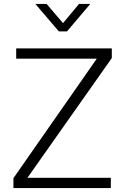

<svg xmlns="http://www.w3.org/2000/svg" viewBox="-20 -952 634 972"><path d="M48 0V-50L470 -655H62V-707H546V-658L119 -52H541V0ZM278 -793 159 -932H216L299 -835L380 -932H437L319 -793Z"/></svg>

Font: Onest ExtraLight
Style: Regular
Weight: 250
Designer: Dmitri Voloshin, Andrey Kudryavtsev
Foundry: Dmitri Voloshin, Andrey Kudryavtsev
Version: Version 1.000;gftools[0.9.33]